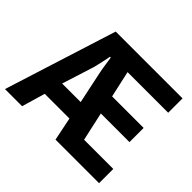

<svg xmlns="http://www.w3.org/2000/svg" viewBox="-159 -898 1109 1109"><g transform="rotate(45 395.5 -343.5)"><path d="M-4.6 0 212.8 -687.2H758.7V-570H426.9L462.9 -407.7H720.4V-291.9H486.7L525.4 -116.2H764V0H408.3L379 -143H177.3L135.4 0ZM206.2 -256.1H357.7L316.2 -453.2Q313.6 -467.2 310.8 -481.8Q308 -496.5 306.2 -510.9Q304.3 -525.3 302.4 -538.1Q300.5 -550.9 298.5 -561.1H292.3Q292 -556.6 289.3 -544Q286.5 -531.4 282.9 -514.4Q279.3 -497.3 275.4 -481Q271.4 -464.7 268.7 -453.2Z"/></g></svg>

Font: Archivo SemiBold Condensed
Style: Regular
Weight: 600
Width: 3
Version: Version 2.001